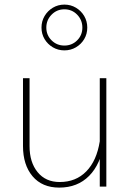

<svg xmlns="http://www.w3.org/2000/svg" viewBox="-20 -832 595 856"><path d="M454.1 -483.4H424.8V-151.4V0H454.1ZM82.5 -181.2Q82.5 -96.7 125.2 -46.1Q168 4.4 244.1 4.4Q325.7 4.4 377.4 -47.9Q429.2 -100.1 444.3 -197.8L424.8 -202.1Q411.1 -115.2 364.7 -67.9Q318.4 -20.5 246.1 -20.5Q183.6 -20.5 147.7 -64.5Q111.8 -108.4 111.8 -180.2V-483.4H82.5ZM267.1 -790.5Q300.8 -790.5 324 -766.6Q347.2 -742.7 347.2 -709Q347.2 -675.3 324 -652.1Q300.8 -628.9 267.1 -628.9Q233.4 -628.9 210 -652.1Q186.5 -675.3 186.5 -709Q186.5 -742.7 210 -766.6Q233.4 -790.5 267.1 -790.5ZM267.1 -811.5Q238.8 -811.5 215.6 -797.6Q192.4 -783.7 178.7 -760.5Q165 -737.3 165 -709Q165 -680.7 178.7 -657.7Q192.4 -634.8 215.6 -621.1Q238.8 -607.4 267.1 -607.4Q295.4 -607.4 318.6 -621.1Q341.8 -634.8 355.5 -657.7Q369.1 -680.7 369.1 -709Q369.1 -737.3 355.5 -760.5Q341.8 -783.7 318.6 -797.6Q295.4 -811.5 267.1 -811.5Z"/></svg>

Font: Estedad-FD VF
Style: Regular
Weight: 100
Designer: Amin Abedi
Version: Version 7.3